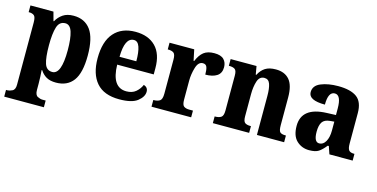

<svg xmlns="http://www.w3.org/2000/svg" viewBox="-76 -934 3036 1548"><g transform="rotate(15 1442.0 -160.5)"><path d="M10 229H341V173H312Q296 173 273.5 162Q251 151 251 108V58Q251 30 249.5 -1.5Q248 -33 246 -56H251Q271 -24 302 -6Q333 12 382 12Q477 12 526 -54Q575 -120 575 -265Q575 -411 525.5 -478.5Q476 -546 383 -546Q329 -546 294.5 -522.5Q260 -499 240 -462H236L216 -536H24V-480H29Q54 -480 69.5 -468Q85 -456 85 -409V110Q85 151 61.5 162Q38 173 23 173H10ZM332 -63Q284 -63 267.5 -112.5Q251 -162 251 -266Q251 -362 267.5 -416Q284 -470 334 -470Q374 -470 391 -416Q408 -362 408 -264Q408 -63 332 -63Z M910 10Q1016 10 1062.5 -27Q1109 -64 1109 -106Q1109 -142 1073 -154Q1057 -117 1027 -92Q997 -67 949 -67Q827 -67 823 -256H1128V-308Q1128 -427 1067 -488.5Q1006 -550 899 -550Q784 -550 720.5 -478Q657 -406 657 -265Q657 -134 719.5 -62Q782 10 910 10ZM825 -322Q827 -483 903 -483Q936 -483 950.5 -440.5Q965 -398 965 -322Z M1178 0H1509V-56H1477Q1450 -56 1433.5 -67.5Q1417 -79 1417 -123V-282Q1417 -335 1433.5 -390.5Q1450 -446 1488 -446Q1514 -446 1522 -424.5Q1530 -403 1530 -362Q1590 -362 1625.5 -385Q1661 -408 1661 -458Q1661 -498 1636.5 -523Q1612 -548 1557 -548Q1501 -548 1469 -523Q1437 -498 1415 -445H1410L1391 -536H1185V-480H1188Q1219 -480 1235 -468Q1251 -456 1251 -412V-128Q1251 -81 1232 -68.5Q1213 -56 1182 -56H1178Z M1690 0H1993V-56H1989Q1958 -56 1942.5 -67.5Q1927 -79 1927 -121V-306Q1927 -367 1942 -413.5Q1957 -460 1998 -460Q2033 -460 2045.5 -424.5Q2058 -389 2058 -325V0H2285V-56H2281Q2249 -56 2236 -68Q2223 -80 2223 -126V-357Q2223 -458 2183.5 -504Q2144 -550 2070 -550Q2015 -550 1982 -529Q1949 -508 1928 -467H1923L1911 -536H1695V-480H1699Q1730 -480 1746 -468.5Q1762 -457 1762 -416V-124Q1762 -80 1743.5 -68Q1725 -56 1694 -56H1690Z M2495 10Q2547 10 2573.5 -7Q2600 -24 2632 -64H2641L2663 0H2857V-56H2854Q2822 -56 2810 -71Q2798 -86 2798 -126V-380Q2798 -474 2746 -512Q2694 -550 2590 -550Q2507 -550 2447 -525.5Q2387 -501 2387 -446Q2387 -378 2524 -378Q2524 -486 2579 -486Q2632 -486 2632 -374V-320L2556 -317Q2348 -310 2348 -154Q2348 -70 2391 -30Q2434 10 2495 10ZM2560 -64Q2516 -64 2516 -150Q2516 -203 2534 -230.5Q2552 -258 2599 -262L2633 -265V-191Q2633 -134 2613 -99Q2593 -64 2560 -64Z"/></g></svg>

Font: Noto Serif SemiCondensed Extra
Style: Regular
Weight: 800
Width: 4
Designer: Monotype Design Team
Foundry: Monotype Imaging Inc.
Version: Version 1.002